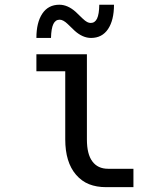

<svg xmlns="http://www.w3.org/2000/svg" viewBox="-20 -772 642 796"><path d="M130.9 -614.7Q130.9 -678.7 155.5 -715.6Q180.2 -752.4 226.1 -752.4Q260.7 -752.4 293.9 -722.7L321.8 -695.8Q333.5 -684.6 341.3 -680.7Q349.1 -676.8 356 -676.8Q373.5 -676.8 382.3 -694.8Q391.1 -713.4 391.6 -752.4H452.6Q452.6 -688.5 428 -651.6Q403.3 -614.7 357.4 -614.7Q322.8 -614.7 289.6 -644.5L261.7 -671.4Q242.2 -690.4 227.5 -690.4Q210 -690.4 201.2 -672.4Q192.4 -654.3 191.4 -614.7ZM419.4 3.9Q380.4 3.9 349.4 -8.3Q318.4 -20.5 294.9 -47.9Q250.5 -99.6 250.5 -194.3V-476.6H130.9V-546.9H340.3V-194.3Q340.3 -132.8 362.8 -103Q385.3 -72.3 428.2 -72.3H533.2V3.9Z"/></svg>

Font: Vazir Code Hack
Style: Code-Hack
Weight: 400
Foundry: DejaVu fonts team - Redesigned by Saber Rastikerdar
Version: Version 1.1.2